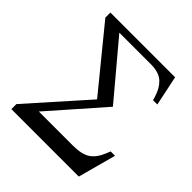

<svg xmlns="http://www.w3.org/2000/svg" viewBox="-189 -836 972 972"><g transform="rotate(45 297.0 -350.0)"><path d="M41 0V-36.1L313 -341.8L49.8 -664.1V-700.2H513.2L546.9 -539.1H516.1L511.2 -556.2Q503.9 -580.6 494.1 -598.4Q484.4 -616.2 469.5 -630.9Q454.6 -645.5 432.4 -652.8Q410.2 -660.2 380.9 -660.2H153.8L396 -372.1L147.9 -89.8H392.1Q454.6 -89.8 486.8 -111.1Q519 -132.3 539.1 -182.1L547.9 -204.1H579.1L523.9 0Z"/></g></svg>

Font: LT Superior Serif
Style: Regular
Weight: 400
Designer: Daniel Lyons
Foundry: LyonsType
Version: Version 2.120;FEAKit 1.0